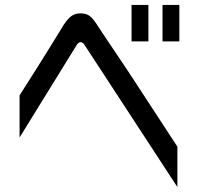

<svg xmlns="http://www.w3.org/2000/svg" viewBox="-20 -746 812 775"><path d="M579 -726H511V-579H579ZM59 -191 290 -565C299 -579 311 -580 321 -565L696 9V-154L500 -454C478 -488 414 -581 392 -615C357 -668 347 -692 305 -692C275 -692 259 -678 238 -647C151 -505 91 -411 59 -361ZM636 -579H704V-726H636Z"/></svg>

Font: コーポレート・ロゴ ver3 Medium
Style: Regular
Weight: 500
Designer: [KANA_main] LOGOTYPE.JP [Source Han Sans] Ryoko NISHIZUKA 西塚涼子 (kana, bopomofo & ideographs); Paul D. Hunt (Latin, Greek
Version: Version 12.001;FEAKit 1.0